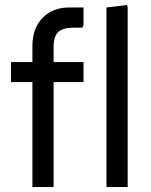

<svg xmlns="http://www.w3.org/2000/svg" viewBox="-20 -750 606 770"><path d="M110 0V-566Q110 -637 151 -678.5Q192 -720 257 -720H315V-650L310 -639H274Q232 -639 213.5 -621.5Q195 -604 195 -561V0ZM24 -421V-501H315V-421ZM407 0V-720L489 -730L492 -722V0Z"/></svg>

Font: Fustat Medium
Style: Regular
Weight: 500
Designer: Mohamed Gaber, Khaled Hosny, Laura Garcia Mut
Foundry: Kief Type Foundry, Alif Type Foundry, Hard Type Foundry
Version: Version 1.007